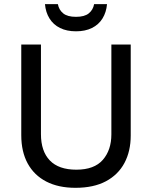

<svg xmlns="http://www.w3.org/2000/svg" viewBox="-20 -888 727 918"><path d="M340.8 10Q259.2 10 201.2 -20Q143.3 -50 112.5 -106.2Q81.7 -162.5 81.7 -241.7V-675H175.8V-246.7Q175.8 -165 218.3 -120.8Q260.8 -76.7 345 -76.7Q430.8 -76.7 471.7 -123.8Q512.5 -170.8 512.5 -245.8V-675H605V-240Q605 -165 575 -108.8Q545 -52.5 486.2 -21.2Q427.5 10 340.8 10ZM343.3 -738.3Q299.2 -738.3 267.1 -754.2Q235 -770 216.7 -799.6Q198.3 -829.2 195 -868.3H256.7Q261.7 -840.8 282.1 -824.2Q302.5 -807.5 343.3 -807.5Q384.2 -807.5 404.6 -824.2Q425 -840.8 430 -868.3H491.7Q488.3 -829.2 470 -799.6Q451.7 -770 419.6 -754.2Q387.5 -738.3 343.3 -738.3Z"/></svg>

Font: Funnel Sans
Style: Regular
Weight: 400
Designer: NORD ID, Kristian Moeller
Foundry: Dicotype
Version: Version 1.000